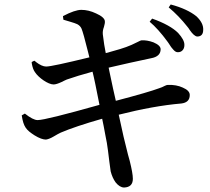

<svg xmlns="http://www.w3.org/2000/svg" viewBox="-20 -802 938 857"><path d="M534 35C560 34 573 21 573 -4C573 -21 568 -48 559 -84C556 -96 553 -106 551 -113C539 -159 525 -218 510 -290C613 -316 706 -333 789 -340C814 -343 827 -355 827 -378C827 -391 817 -402 796 -411C777 -420 754 -424 729 -423C726 -423 722 -422 716 -419C707 -414 699 -411 690 -408C661 -397 596 -378 497 -352C490 -380 481 -424 468 -485C467 -492 466 -497 465 -500C529 -515 592 -529 654 -542C683 -547 697 -561 697 -582C697 -594 686 -604 665 -613C646 -620 628 -623 611 -622C609 -622 603 -619 593 -614C575 -605 558 -597 543 -592C530 -587 507 -580 474 -571C465 -568 457 -566 452 -565C447 -588 443 -616 439 -648C438 -658 439 -669 444 -682C447 -693 449 -701 448 -708C447 -719 434 -731 409 -742C386 -753 364 -758 343 -758C324 -758 297 -749 261 -730L263 -714C270 -712 279 -709 290 -706C307 -701 319 -697 325 -694C334 -689 340 -683 344 -674C349 -662 359 -627 373 -570C376 -559 378 -551 379 -546C268 -519 204 -505 186 -505C173 -505 158 -512 141 -525C138 -528 135 -530 133 -531L121 -525C122 -523 122 -521 122 -518C125 -501 130 -488 136 -480C152 -455 195 -425 219 -425C228 -425 240 -429 255 -436C264 -441 272 -444 278 -447C310 -458 348 -470 393 -482C400 -455 410 -405 424 -334C264 -289 172 -266 148 -266C134 -266 115 -276 91 -295L77 -287C85 -235 97 -222 134 -198C155 -185 172 -179 185 -179C193 -180 205 -184 220 -193C232 -200 242 -206 251 -210C293 -228 355 -249 436 -272C440 -254 445 -228 451 -195C454 -181 456 -171 457 -164C460 -145 464 -117 468 -81C471 -57 473 -42 474 -37C479 -18 486 -2 496 12C508 27 521 35 534 35ZM773 -569C790 -568 803 -581 803 -600C804 -616 794 -634 775 -655C752 -678 713 -700 659 -719L648 -705C673 -684 700 -654 727 -617C729 -614 731 -611 732 -610C741 -595 748 -586 753 -581C760 -573 766 -569 773 -569ZM860 -639C878 -639 887 -649 887 -669C888 -689 878 -709 857 -729C830 -751 791 -769 742 -782L733 -769C763 -744 791 -715 817 -682C820 -679 823 -674 827 -668C840 -649 851 -640 860 -639Z"/></svg>

Font: AllPunType SemiBold
Style: Regular
Weight: 600
Version: 1.0